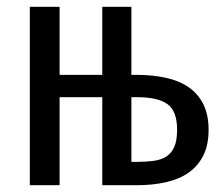

<svg xmlns="http://www.w3.org/2000/svg" viewBox="-20 -547 640 567"><path d="M282 0V-260H156V0H68V-527H156V-326H282V-527H368V-326H381Q431 -326 471 -317Q511 -308 538.5 -288.5Q566 -269 581 -238Q596 -207 596 -164Q596 -119 580.5 -88Q565 -57 537.5 -37.5Q510 -18 470.5 -9Q431 0 383 0ZM503 -164Q503 -219 474.5 -239.5Q446 -260 385 -260H368V-69H385Q412 -69 434 -72Q456 -75 471.5 -85Q487 -95 495 -114Q503 -133 503 -164Z"/></svg>

Font: Wlorlttqgufhjawjgtejqphaquk
Style: Regular
Weight: 400
Monospace: yes
Designer: Carrois Corporate & Edenspiekermann
Foundry: Carrois Corporate GbR & Edenspiekermann AG
Version: Version 2.001